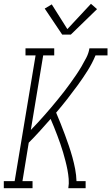

<svg xmlns="http://www.w3.org/2000/svg" viewBox="-22 -989 585 1009"><path d="M-2 0V-37H55L165 -698H112V-735H263V-698H205L140 -306Q159 -325 177 -345Q195 -365 213 -385Q231 -405 248 -425.5Q265 -446 282 -466.5Q299 -487 315.5 -508.5Q332 -530 347.5 -551.5Q363 -573 378 -595Q393 -617 406.5 -640Q420 -663 432 -686.5Q444 -710 448 -735H543V-698H480Q463 -657 438.5 -618Q414 -579 387 -542Q360 -505 331.5 -468.5Q303 -432 273 -397Q285 -369 296.5 -340Q308 -311 319 -281.5Q330 -252 340 -222.5Q350 -193 358.5 -162.5Q367 -132 373 -100.5Q379 -69 380 -37H428V0H337Q341 -24 339 -48.5Q337 -73 332.5 -96.5Q328 -120 322 -143Q316 -166 309.5 -188.5Q303 -211 295 -233.5Q287 -256 279 -277.5Q271 -299 262 -321Q253 -343 244 -364Q216 -332 187.5 -300.5Q159 -269 129 -239L96 -37H149V0ZM305 -807 213 -944 250 -966 332 -836 456 -969 488 -941 350 -807Z"/></svg>

Font: Iosevka Curly Slab XLtObl
Style: Regular
Weight: 200
Italic angle: -9°
Monospace: yes
Designer: Belleve Invis
Foundry: Belleve Invis
Version: Version 11.1.0; ttfautohint (v1.8.3)